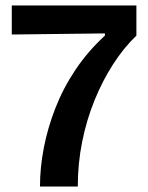

<svg xmlns="http://www.w3.org/2000/svg" viewBox="-20 -681 540 701"><path d="M126 0Q126 -69 140 -141.5Q154 -214 182.5 -287Q211 -360 256 -427Q301 -494 363 -551V-559L23 -555V-661H478V-551Q432 -507 393 -446.5Q354 -386 325 -314.5Q296 -243 280 -163.5Q264 -84 264 0Z"/></svg>

Font: Bricolage Grotesque 18pt SemiBold
Style: Regular
Weight: 600
Version: Version 1.001;gftools[0.9.33.dev8+g029e19f]